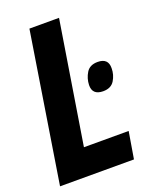

<svg xmlns="http://www.w3.org/2000/svg" viewBox="-136 -774 670 847"><g transform="rotate(-20 199.0 -350.0)"><path d="M-3 0 108 -700H247L155 -126H365L344 0ZM270 -376Q271 -407 287 -433Q303 -459 340 -459Q390 -459 389 -412Q389 -381 373 -355Q357 -329 320 -329Q269 -329 270 -376Z"/></g></svg>

Font: Georama SemiCondensed
Style: Bold Italic
Weight: 700
Width: 4
Italic angle: -9°
Designer: Jean-Baptiste Levee
Foundry: Production Type
Version: Version 1.000